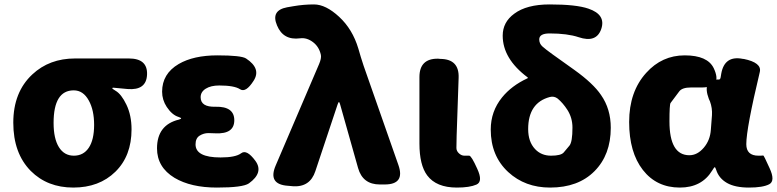

<svg xmlns="http://www.w3.org/2000/svg" viewBox="-20 -833 3508 867"><path d="M119 -61Q40 -141 40 -279Q40 -417 126 -497Q203 -569 319 -569H562Q647 -569 644 -496Q641 -424 556 -431L492 -437Q487 -437 487 -434.5Q487 -432 502 -423Q528 -408 551 -360Q574 -312 574 -249Q574 -129 501 -57.5Q428 14 311 14Q194 14 119 -61ZM381 -379Q356 -425 313 -425Q222 -425 222 -278Q222 -207 246 -168.5Q270 -130 313.5 -130Q357 -130 381 -166Q405 -202 405 -269Q405 -336 381 -379Z M768 -30Q689 -78 689 -163Q689 -269 788 -293Q798 -296 798 -298.5Q798 -301 786 -305Q757 -314 733 -350Q712 -382 712 -419Q712 -500 787 -544Q854 -583 961.5 -583Q1069 -583 1091 -569Q1161 -523 1125 -468Q1090 -413 1064 -430Q1038 -447 970 -447Q932 -447 909 -432.5Q886 -418 886 -394Q886 -349 953 -351Q1038 -353 1038 -290Q1038 -227 953 -231Q942 -232 921 -232Q900 -232 881.5 -220.5Q863 -209 863 -181Q863 -122 976 -122Q1044 -122 1069 -141Q1094 -160 1133 -107Q1172 -54 1104 -5Q1077 14 959.5 14Q842 14 768 -30Z M1404 -60Q1380 13 1303 8L1281 6Q1188 0 1225 -86L1421 -544Q1432 -570 1429 -585Q1421 -622 1393 -643Q1365 -664 1335 -660Q1259 -650 1231 -718Q1202 -786 1276 -800L1305 -805Q1351 -813 1398 -813Q1451 -813 1511.5 -757Q1572 -701 1598 -614Q1609 -575 1622 -536L1779 -88Q1810 0 1717 0H1695Q1618 0 1597 -74L1516 -361Q1513 -372 1510.5 -372Q1508 -372 1504 -360Z M2043 14Q1950 14 1909 -41Q1874 -88 1874 -185V-485Q1874 -569 1958 -568L1969 -567Q2054 -566 2051 -482L2042 -220Q2041 -179 2041 -165Q2041 -151 2052.5 -140.5Q2064 -130 2077 -130Q2090 -130 2099 -130Q2109 -129 2135 -71Q2162 -13 2131.5 0.5Q2101 14 2043 14Z M2464 14Q2351 14 2275 -56Q2196 -129 2196 -248Q2196 -330 2247 -393Q2290 -446 2361 -479Q2366 -481 2362 -484Q2250 -568 2250 -672Q2250 -733 2302 -771Q2358 -813 2462 -813Q2582 -813 2637 -794Q2717 -767 2695 -702Q2673 -638 2593 -665Q2542 -682 2462 -682Q2415 -682 2415 -655Q2415 -636 2429.5 -623Q2444 -610 2476 -587L2574 -517Q2659 -456 2694 -404Q2738 -341 2738 -256Q2738 -134 2664.5 -60Q2591 14 2464 14ZM2565 -257Q2565 -301 2542 -337Q2522 -368 2498 -388Q2482 -400 2463 -395Q2365 -369 2365 -250Q2365 -193 2396 -160Q2424 -130 2468.5 -130Q2513 -130 2525.5 -144.5Q2538 -159 2551.5 -175.5Q2565 -192 2565 -257Z M3050 14Q2945 14 2883 -65.5Q2821 -145 2821 -282Q2821 -419 2898 -504Q2969 -583 3072 -583Q3175 -583 3203 -525Q3244 -438 3148 -438H3100Q3060 -438 3047 -420Q3034 -402 3008 -368Q3003 -361 3003 -285Q3003 -132 3093 -132Q3129 -132 3158 -166Q3187 -200 3190 -248L3195 -313Q3197 -345 3186 -375L3181 -386Q3148 -474 3227 -474Q3232 -474 3234 -483L3237 -501Q3252 -584 3335 -567H3338Q3421 -550 3411 -508Q3350 -253 3350 -182Q3350 -130 3405 -130Q3424 -130 3426.5 -131Q3429 -132 3455 -74Q3482 -16 3453.5 -1Q3425 14 3362 14Q3299 14 3262.5 -7Q3226 -28 3214 -66Q3210 -78 3207.5 -78Q3205 -78 3196 -63Q3149 14 3050 14Z"/></svg>

Font: Resource Han Rounded JP Heavy
Style: Regular
Weight: 900
Designer: Cyano Hao (round all glyphs); Ryoko NISHIZUKA 西塚涼子 (kana, bopomofo & ideographs); Paul D. Hunt (Latin, Greek & Cyrillic)
Foundry: Cyano Hao
Version: 0.990